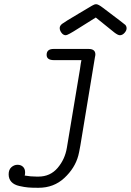

<svg xmlns="http://www.w3.org/2000/svg" viewBox="-20 -663 620 910"><path d="M352 -598Q391 -621 416 -636Q427 -643 436 -643Q446 -643 468 -626Q569 -550 574 -545Q580 -538 580 -529Q580 -518 570 -507Q560 -496 548 -496Q539 -496 522 -509L434 -580Q397 -557 351 -528Q301 -496 292 -496Q280 -496 271.5 -507.5Q263 -519 263 -530Q263 -541 274.5 -550Q286 -559 352 -598ZM99 154Q99 164 97 169Q125 174 154 174H162Q218 174 253 133Q288 92 297 37L359 -335Q363 -366 366 -378H236Q201 -378 201 -403Q201 -431 234 -431H400Q432 -431 432 -405Q432 -400 430 -392L361 26Q354 65 351 75Q335 134 285 180.5Q235 227 163 227H158Q131 227 113.5 225.5Q96 224 71.5 218.5Q47 213 34 199Q21 185 21 163Q21 141 34 129.5Q47 118 63 118Q79 118 89 127.5Q99 137 99 154Z"/></svg>

Font: CMU Typewriter Text
Style: LightOblique
Weight: 200
Italic angle: -9.46001°
Version: Version 0.7.0